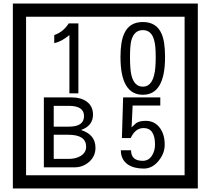

<svg xmlns="http://www.w3.org/2000/svg" viewBox="-20 -980 1195 1090"><path d="M1103 90H53V-960H1103ZM1028 15V-885H128V15ZM425 -450H374V-781Q328 -743 288 -735V-781Q339 -798 370 -847H425ZM917 -656Q917 -442 791 -442Q664 -442 664 -656Q664 -744 685 -789Q714 -855 791 -855Q868 -855 897 -789Q917 -745 917 -656ZM864 -656Q864 -723 855 -752Q840 -809 791 -809Q742 -809 726 -752Q718 -723 718 -656Q718 -587 726 -553Q742 -488 791 -488Q839 -488 855 -554Q864 -587 864 -656ZM522 -141Q522 -93 486.5 -61.5Q451 -30 403 -30H229V-427H388Q439 -427 471 -404Q508 -378 508 -329Q508 -266 440 -242Q522 -216 522 -141ZM457 -321Q457 -379 372 -379H285V-261H371Q457 -261 457 -321ZM469 -147Q469 -215 368 -215H285V-78H371Q408 -78 435 -93Q469 -112 469 -147ZM915 -160Q916 -111 880.5 -67Q845 -23 796 -23Q741 -23 706 -46Q666 -74 666 -127H724Q724 -67 790 -67Q824 -67 843 -97Q860 -124 860 -159Q860 -253 795 -253Q748 -253 722 -196H672L679 -427H890V-381H733L727 -257Q740 -269 753 -281Q772 -294 807 -294Q859 -294 889 -252Q915 -215 915 -160Z"/></svg>

Font: Unicode BMP Fallback SIL
Style: Regular
Weight: 400
Foundry: NRSI, SIL International
Version: Version 5.1 Based on Unicode 5.1